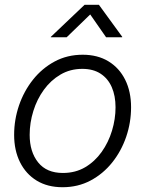

<svg xmlns="http://www.w3.org/2000/svg" viewBox="-20 -765 602 796"><path d="M239.3 11.2Q177.2 11.2 132.3 -16.1Q87.4 -43.5 63 -92.5Q38.6 -141.6 38.6 -206.1Q38.6 -268.6 58.8 -327.9Q79.1 -387.2 116.7 -434.6Q154.3 -481.9 206.5 -510Q258.8 -538.1 322.8 -538.1Q384.8 -538.1 429.7 -510.7Q474.6 -483.4 499 -434.3Q523.4 -385.3 523.4 -320.3Q523.4 -257.3 503.2 -198Q482.9 -138.7 445.3 -91.6Q407.7 -44.4 355.5 -16.6Q303.2 11.2 239.3 11.2ZM240.7 -47.9Q292.5 -47.9 332.8 -71.5Q373 -95.2 401.4 -135Q429.7 -174.8 444.3 -223.1Q459 -271.5 459 -320.3Q459 -367.7 443.4 -403.6Q427.7 -439.5 397 -459.5Q366.2 -479.5 321.3 -479.5Q271 -479.5 230.7 -455.8Q190.4 -432.1 161.9 -392.8Q133.3 -353.5 118.2 -304.7Q103 -255.9 103 -206.1Q103 -135.3 138.2 -91.6Q173.3 -47.9 240.7 -47.9ZM256.3 -610.4H190.4L190.9 -612.3L330.6 -745.1H390.1L486.8 -612.3L486.3 -610.4H419.9L354 -705.1Z"/></svg>

Font: Inter 24pt Light
Style: Italic
Weight: 300
Italic angle: -9.3988°
Designer: Rasmus Andersson
Foundry: rsms
Version: Version 4.001;git-66647c0bb